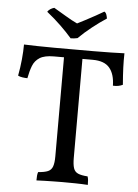

<svg xmlns="http://www.w3.org/2000/svg" viewBox="-59 -926 703 975"><g transform="rotate(5 292.5 -439.0)"><path d="M198 -632Q150 -632 125.5 -616.5Q101 -601 90.5 -574Q80 -547 73 -510Q62 -510 48 -512Q34 -514 25 -519Q33 -561 37 -603Q41 -645 41 -679Q69 -678 109.5 -677Q150 -676 197.5 -676Q245 -676 296 -676Q347 -676 395.5 -676Q444 -676 485 -677Q526 -678 553 -679Q552 -643 553.5 -605Q555 -567 559 -519Q549 -514 536.5 -511.5Q524 -509 509 -510Q508 -569 481.5 -600.5Q455 -632 396 -632ZM249 -649H343V-127Q343 -94 349 -75.5Q355 -57 372 -49.5Q389 -42 421 -40Q424 -32 425 -21.5Q426 -11 426 3Q394 1 360.5 0.5Q327 0 295 0Q274 0 250.5 0.5Q227 1 205 1.5Q183 2 164 3Q164 -11 165 -21.5Q166 -32 169 -40Q201 -42 218.5 -49.5Q236 -57 242.5 -75.5Q249 -94 249 -127ZM274 -731Q250 -759 217 -791Q184 -823 144 -855Q149 -863 158 -869Q167 -875 178 -878Q206 -862 239 -842Q272 -822 300 -809Q314 -816 340 -829.5Q366 -843 392 -857.5Q418 -872 433 -881Q441 -877 444.5 -866Q448 -855 449 -847Q415 -825 377 -795Q339 -765 309 -735Q301 -733 291.5 -732Q282 -731 274 -731Z"/></g></svg>

Font: Vollkorn
Style: Regular
Weight: 400
Designer: Friedrich Althausen
Foundry: Friedrich Althausen
Version: Version 5.001